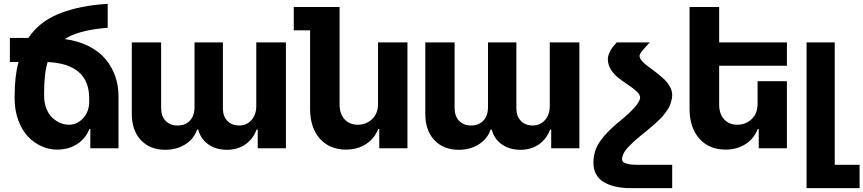

<svg xmlns="http://www.w3.org/2000/svg" viewBox="-20 -763 4443 988"><path d="M207 -283.2V-271Q207 -233.9 218.8 -204.1Q230.5 -174.3 249.8 -156.7Q269 -139.2 290.8 -130.1Q312.5 -121.1 335 -121.1Q377 -121.1 408.2 -155.3Q439.5 -189.5 439 -242.2V-256.8Q439 -433.6 225.1 -443.8Q207 -386.7 207 -283.2ZM55.2 -253.9V-267.1Q55.2 -370.6 75.2 -443.8H30.8V-567.9H126Q179.7 -647.5 272.9 -687.7Q366.2 -728 494.1 -740.2L534.2 -743.2V-620.1L503.9 -617.2Q378.9 -604 313 -562Q382.8 -552.7 436.8 -525.4Q490.7 -498 523.7 -458Q556.6 -418 573.2 -370.1Q589.8 -322.3 589.8 -268.1V0H444.8V-99.1H439.9Q420.9 -50.3 377.2 -21.7Q333.5 6.8 273.9 6.8Q231.9 6.8 193.1 -10.7Q154.3 -28.3 123.8 -60.5Q93.3 -92.8 74.5 -143.1Q55.7 -193.4 55.2 -253.9Z M1298.8 -544.9H1451.2V0H1306.2V-96.2H1300.3Q1282.7 -47.9 1242.7 -20Q1202.6 7.8 1147.9 7.8Q1091.8 7.8 1052.2 -20Q1012.7 -47.9 1000 -96.2H994.1Q978.5 -48.8 934.1 -20.5Q889.6 7.8 830.1 7.8Q752.4 7.8 705.3 -41.5Q658.2 -90.8 658.2 -178.2V-544.9H809.1V-208Q809.1 -164.6 832.5 -140.9Q856 -117.2 893.1 -117.2Q934.6 -117.2 957.8 -142.8Q981 -168.5 981 -211.9V-544.9H1127V-205.1Q1127 -165 1149.9 -141.1Q1172.9 -117.2 1210.9 -117.2Q1249 -117.2 1273.9 -145Q1298.8 -172.9 1298.8 -217.8Z M1925.3 -231.9V-544.9H2076.7V0H1931.6V-99.1H1926.3Q1907.2 -50.3 1863.5 -21.7Q1819.8 6.8 1760.3 6.8Q1676.8 6.8 1627 -48.3Q1577.1 -103.5 1575.7 -198.2V-606.9H1491.7V-727.1H1727.5V-225.1Q1727.5 -177.2 1752.9 -149.2Q1778.3 -121.1 1821.3 -121.1Q1864.3 -121.1 1894.8 -150.1Q1925.3 -179.2 1925.3 -228Z M2809.1 -544.9H2961.4V0H2816.4V-96.2H2810.5Q2793 -47.9 2752.9 -20Q2712.9 7.8 2658.2 7.8Q2602.1 7.8 2562.5 -20Q2522.9 -47.9 2510.3 -96.2H2504.4Q2488.8 -48.8 2444.3 -20.5Q2399.9 7.8 2340.3 7.8Q2262.7 7.8 2215.6 -41.5Q2168.5 -90.8 2168.5 -178.2V-544.9H2319.3V-208Q2319.3 -164.6 2342.8 -140.9Q2366.2 -117.2 2403.3 -117.2Q2444.8 -117.2 2468 -142.8Q2491.2 -168.5 2491.2 -211.9V-544.9H2637.2V-205.1Q2637.2 -165 2660.2 -141.1Q2683.1 -117.2 2721.2 -117.2Q2759.3 -117.2 2784.2 -145Q2809.1 -172.9 2809.1 -217.8Z M3153.8 -544.9H3323.7L3306.2 -525.9Q3304.7 -523.9 3299.1 -517.8Q3293.5 -511.7 3289.6 -507.1Q3285.6 -502.4 3280.8 -496.3Q3275.9 -490.2 3273.4 -484.9Q3271 -479.5 3271 -475.1Q3271 -463.4 3283.4 -449.2Q3295.9 -435.1 3314.5 -421.6Q3333 -408.2 3355 -391.1Q3377 -374 3395.5 -357.2Q3414.1 -340.3 3426.5 -318.4Q3439 -296.4 3439 -273.9Q3439 -259.3 3434.6 -243.9Q3430.2 -228.5 3425.8 -217.3Q3421.4 -206.1 3409.2 -190.2Q3397 -174.3 3391.4 -166.7Q3385.7 -159.2 3368.2 -142.8Q3350.6 -126.5 3346.4 -122.6Q3342.3 -118.7 3321.8 -101.6Q3301.3 -84.5 3300.8 -84Q3295.9 -80.1 3273.9 -62.3Q3252 -44.4 3240.5 -33.7Q3229 -22.9 3212.6 -5.9Q3196.3 11.2 3188.7 27.1Q3181.2 43 3181.2 58.1Q3181.2 64.9 3186 69.8Q3190.9 74.7 3200.2 77.6Q3209.5 80.6 3218.8 82.3Q3228 84 3241.2 84.5Q3254.4 85 3262.5 85.2Q3270.5 85.4 3282 85.2Q3293.5 85 3294.9 85H3439V205.1H3226.1Q3137.7 205.1 3085.7 173.3Q3033.7 141.6 3033.7 73.2Q3033.7 42.5 3042.5 14.9Q3051.3 -12.7 3069.1 -37.6Q3086.9 -62.5 3106 -82Q3125 -101.6 3152.8 -126Q3273.9 -222.7 3273.9 -261.2Q3273.9 -275.9 3256.8 -292Q3239.7 -308.1 3215.3 -324.2Q3190.9 -340.3 3166.5 -358.6Q3142.1 -377 3125 -402.8Q3107.9 -428.7 3107.9 -458Q3107.9 -474.6 3116 -491.9Q3124 -509.3 3131.1 -518.3Q3138.2 -527.3 3153.8 -544.9Z M4029.3 -544.9V-424.8H3680.7V-225.1Q3680.7 -177.2 3706.1 -149.2Q3731.4 -121.1 3774.4 -121.1Q3817.4 -121.1 3847.9 -150.1Q3878.4 -179.2 3878.4 -228V-231.9V-345.2H4029.3V0H3884.3V-99.1H3879.4Q3860.4 -50.3 3816.7 -21.7Q3772.9 6.8 3713.4 6.8Q3629.9 6.8 3579.8 -48.3Q3529.8 -103.5 3528.3 -198.2V-727.1H3680.7V-544.9Z M4403.3 205.1H4130.4V-544.9H4275.4V85H4403.3Z"/></svg>

Font: Telcell.Market
Style: Bold
Weight: 700
Designer: Rasmus Andersson, Sedrak Mkrtchyan
Version: Version 3.019;git-0a5106e0b